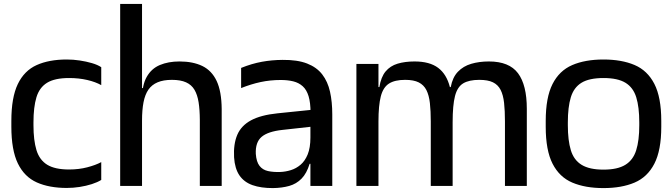

<svg xmlns="http://www.w3.org/2000/svg" viewBox="-20 -950 3436 981"><path d="M497.3 -515Q468.7 -531.3 426 -541.3Q383.3 -551.3 333 -551.3Q260 -551.3 220.7 -527.2Q181.3 -503 166.2 -453Q151 -403 151 -324.7V-310.7Q151 -233.3 166.3 -183Q181.7 -132.7 221.2 -108.3Q260.7 -84 333 -84Q383 -84 425.8 -95.2Q468.7 -106.3 497.3 -121.7V-30.7Q478.3 -18.7 449.2 -9.3Q420 0 387 5.2Q354 10.3 321 10.3Q231.3 10.3 168 -18Q104.7 -46.3 71.3 -114.8Q38 -183.3 38 -303.3V-332Q38 -452 71 -520.5Q104 -589 167.3 -617.5Q230.7 -646 321 -646Q354 -646 387.3 -641Q420.7 -636 449.7 -627.5Q478.7 -619 497.3 -606.7Z M594 -930H705.7V-442V0H594ZM1001 -397 1112.7 -394.7V0H1001ZM705.7 -442Q705.7 -515 729.7 -557.3Q753.7 -599.7 796.8 -617.8Q840 -636 897 -636Q966 -636 1014 -612.7Q1062 -589.3 1087 -536.2Q1112 -483 1112.7 -392.7L1001 -338.3Q1000.7 -389.3 994.7 -427.5Q988.7 -465.7 973.7 -491.2Q958.7 -516.7 930.7 -529.3Q902.7 -542 858.3 -542Q815 -542 785.3 -529.5Q755.7 -517 738.3 -492Q721 -467 713.3 -427.5Q705.7 -388 705.7 -334ZM673.3 -500H718.7L707.7 -436L673.3 -461Z M1566 0V-307Q1566 -313 1566 -322.3Q1566 -331.7 1566.3 -341.8Q1566.7 -352 1566.7 -360.8Q1566.7 -369.7 1566.7 -373.7Q1566.7 -425.3 1556.7 -458.3Q1546.7 -491.3 1526.7 -509.3Q1506.7 -527.3 1478.5 -534.3Q1450.3 -541.3 1414 -541.3Q1360.7 -541.3 1311.3 -530.7Q1262 -520 1212 -500V-603Q1266.7 -625 1317.8 -634.3Q1369 -643.7 1424 -644Q1499.7 -644.7 1549 -625.5Q1598.3 -606.3 1626.5 -569.7Q1654.7 -533 1666.2 -481.3Q1677.7 -429.7 1677.7 -365.3V0ZM1375 11Q1313.7 11.3 1270.3 -4Q1227 -19.3 1203.3 -54Q1179.7 -88.7 1176 -146Q1172.3 -214 1192.3 -261Q1212.3 -308 1262.5 -335.2Q1312.7 -362.3 1398 -371L1586 -390.3V-304.3L1423.3 -286.3Q1349 -278.3 1316.7 -250.8Q1284.3 -223.3 1287 -163.7Q1290 -123 1306 -102.5Q1322 -82 1349.3 -76Q1376.7 -70 1411.7 -71.3Q1439 -72.3 1466 -80.7Q1493 -89 1515.7 -108.2Q1538.3 -127.3 1552.2 -161.3Q1566 -195.3 1566 -247.3L1584 -113H1562Q1547 -64 1520.7 -37.2Q1494.3 -10.3 1457.7 0Q1421 10.3 1375 11Z M1801 0V-623.3H1913.7V-505H1918.3Q1926.7 -556.7 1950.2 -585Q1973.7 -613.3 2011.5 -624.7Q2049.3 -636 2098.3 -636Q2175.3 -636 2218.7 -603.3Q2262 -570.7 2278.7 -505H2283Q2292.3 -555 2319.7 -583.5Q2347 -612 2387.8 -624Q2428.7 -636 2477.7 -636Q2581.7 -636 2626.7 -575.8Q2671.7 -515.7 2671.7 -393.7V0H2560V-329.3Q2560 -384.7 2555.5 -424.8Q2551 -465 2537.7 -491Q2524.3 -517 2498.5 -529.5Q2472.7 -542 2429 -542Q2376.3 -542 2346.5 -524Q2316.7 -506 2304.7 -459Q2292.7 -412 2292.7 -325.3V0H2181V-329.3Q2181 -383.3 2176.5 -423.3Q2172 -463.3 2158.7 -489.7Q2145.3 -516 2119.5 -529Q2093.7 -542 2050 -542Q1997.3 -542 1967.5 -523Q1937.7 -504 1925.7 -457.7Q1913.7 -411.3 1913.7 -329.3V0Z M3063.3 11Q2970.3 11 2904.3 -17Q2838.3 -45 2803.3 -113.5Q2768.3 -182 2768.3 -302V-332Q2768.3 -452 2803 -520.5Q2837.7 -589 2903.7 -617.5Q2969.7 -646 3063.3 -646Q3156 -646 3222 -618Q3288 -590 3323.3 -521.5Q3358.7 -453 3358.7 -332V-302Q3358.7 -182 3323.3 -113.5Q3288 -45 3222 -17Q3156 11 3063.3 11ZM3063.4 -83.3Q3135 -83.3 3174.8 -107.7Q3214.7 -132 3230.5 -182.2Q3246.3 -232.5 3246.3 -309.9V-324.7Q3246.3 -403 3230.8 -453Q3215.3 -503 3175.6 -527.2Q3136 -551.3 3063.6 -551.3Q2990.3 -551.3 2951 -527.1Q2911.7 -502.9 2896.5 -452.8Q2881.3 -402.7 2881.3 -324.7V-309.9Q2881.3 -232.7 2896.7 -182.3Q2912 -132 2951.9 -107.7Q2991.8 -83.3 3063.4 -83.3Z"/></svg>

Font: Matangi Light
Style: Regular
Weight: 300
Designer: Prashant Pant
Foundry: The Graphic Ant
Version: Version 3.002